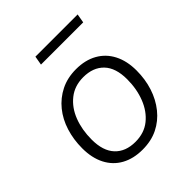

<svg xmlns="http://www.w3.org/2000/svg" viewBox="-190 -797 926 926"><g transform="rotate(-45 273.5 -333.5)"><path d="M250 8Q188 8 142.5 -17Q97 -42 72.5 -89.5Q48 -137 48 -203Q48 -262 64.5 -315Q81 -368 113.5 -408Q146 -448 192 -471Q238 -494 297 -494Q359 -494 404.5 -468.5Q450 -443 474.5 -395.5Q499 -348 499 -283Q499 -223 482 -170.5Q465 -118 432.5 -77.5Q400 -37 354.5 -14.5Q309 8 250 8ZM252 -43Q312 -43 353 -76Q394 -109 415.5 -164Q437 -219 437 -285Q437 -363 399 -402.5Q361 -442 294 -442Q235 -442 193.5 -409Q152 -376 131 -321.5Q110 -267 110 -200Q110 -123 147.5 -83Q185 -43 252 -43ZM193 -629 201 -675H489L481 -629Z"/></g></svg>

Font: Nunito Sans 12pt Light
Style: Italic
Weight: 300
Italic angle: -9°
Designer: Vernon Adams
Foundry: Vernon Adams
Version: Version 3.101;gftools[0.9.27]